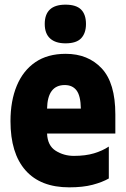

<svg xmlns="http://www.w3.org/2000/svg" viewBox="-20 -794 540 824"><path d="M277 10Q154 10 89.5 -63Q25 -136 25 -274Q25 -361 52 -426Q79 -491 131.5 -527Q184 -563 262 -563Q358 -563 416.5 -500.5Q475 -438 475 -303V-221H182Q184 -169 219 -147Q254 -125 297 -125Q347 -125 383.5 -136Q420 -147 447 -165V-28Q419 -12 377.5 -1Q336 10 277 10ZM327 -328Q326 -383 308.5 -406Q291 -429 258 -429Q184 -429 182 -328ZM261 -608Q218 -608 195 -629Q172 -650 172 -691Q172 -774 261 -774Q307 -774 328 -753Q349 -732 349 -691Q349 -652 328.5 -630Q308 -608 261 -608Z"/></svg>

Font: Noto Sans Mono ExtraCondensed Black
Style: Regular
Weight: 900
Width: 2
Designer: Monotype Design Team
Foundry: Monotype Imaging Inc.
Version: Version 2.014